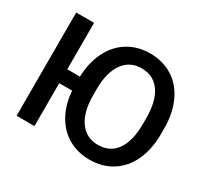

<svg xmlns="http://www.w3.org/2000/svg" viewBox="-148 -928 1213 1145"><g transform="rotate(30 458.0 -356.0)"><path d="M878.4 -336.9Q878.4 -232.4 842.3 -153.6Q806.2 -74.7 739 -32.5Q671.9 9.8 584.5 9.8Q502.9 9.8 438.5 -27.3Q374 -64.5 335.4 -133.8Q296.9 -203.1 290 -295.4H201.2V0H78.1V-710.9H201.2V-391.1H288.6Q291.5 -489.3 329.1 -564.7Q366.7 -640.1 432.9 -680.4Q499 -720.7 583.5 -720.7Q670.4 -720.7 737.5 -679Q804.7 -637.2 841.3 -558.8Q877.9 -480.5 878.4 -376.5ZM754.9 -374Q754.9 -492.2 710.2 -555.2Q665.5 -618.2 583.5 -618.2Q503.4 -618.2 458.3 -555.4Q413.1 -492.7 412.1 -377.9V-336.9Q412.1 -219.7 457.8 -155.8Q503.4 -91.8 584.5 -91.8Q666.5 -91.8 710.7 -154.3Q754.9 -216.8 754.9 -336.9Z"/></g></svg>

Font: Roboto-o Medium
Style: Regular
Weight: 500
Designer: Google
Version: Version 2.134; 2016; ttfautohint (v1.6)